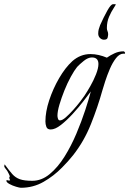

<svg xmlns="http://www.w3.org/2000/svg" viewBox="-209 -611 612 909"><path d="M-110 278Q-116 278 -133 273Q-150 268 -164.5 260Q-179 252 -179 244Q-179 242 -175 242Q-169 244 -166 244Q-165 244 -161 242Q-165 236 -165 230Q-165 225 -162 224Q-164 218 -167 212.5Q-170 207 -173 201Q-175 197 -182 188.5Q-189 180 -189 176Q-189 173 -187 167Q-166 196 -151 213Q-136 230 -115 237.5Q-94 245 -56 245Q-12 245 26.5 213Q65 181 96.5 130.5Q128 80 152.5 22Q177 -36 194.5 -89.5Q212 -143 221 -178Q209 -162 186 -132Q163 -102 135 -71.5Q107 -41 79.5 -19.5Q52 2 31 2Q15 2 10.5 -10.5Q6 -23 6 -36Q6 -82 24 -136.5Q42 -191 71 -241Q100 -291 134 -322Q172 -355 219 -355Q239 -355 258.5 -350.5Q278 -346 297 -338Q314 -350 334 -359Q354 -368 375 -368Q380 -368 383 -362V-359Q382 -356 380 -356.5Q378 -357 376 -357Q357 -357 340.5 -336Q324 -315 311 -284.5Q298 -254 289 -226Q280 -198 276 -184Q254 -105 221.5 -23.5Q189 58 137 124Q125 139 112 153.5Q99 168 85 182Q46 222 -3 250Q-52 278 -110 278ZM75 -41Q86 -41 102.5 -55.5Q119 -70 137.5 -90.5Q156 -111 170.5 -130Q185 -149 191 -158Q203 -176 218.5 -203Q234 -230 245.5 -259Q257 -288 257 -308Q257 -339 226 -339Q208 -339 188 -323Q168 -307 156 -294Q143 -278 126.5 -248Q110 -218 96 -183Q82 -148 72.5 -116Q63 -84 63 -63Q63 -57 65.5 -49Q68 -41 75 -41ZM283 -423Q273 -423 264.5 -431Q256 -439 256 -452Q256 -463 258.5 -472.5Q261 -482 265 -492Q282 -530 299 -560.5Q316 -591 326 -591H339Q339 -587 328.5 -571.5Q318 -556 307.5 -532Q297 -508 297 -478Q297 -470 300 -463.5Q303 -457 303 -449Q303 -442 300.5 -432.5Q298 -423 283 -423Z"/></svg>

Font: Beau Rivage
Style: Regular
Weight: 400
Designer: Robert E. Leuschke
Foundry: Robert E. Leuschke
Version: Version 1.010; ttfautohint (v1.8.3)